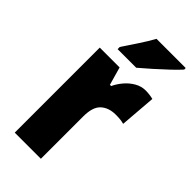

<svg xmlns="http://www.w3.org/2000/svg" viewBox="-240 -825 883 883"><g transform="rotate(45 201.5 -383.0)"><path d="M345 -563Q369 -563 394 -557L380 -381Q370 -384 357.5 -385.5Q345 -387 326 -387Q281 -387 253.5 -362Q226 -337 226 -276V0H56V-553H185L210 -465H218Q229 -489 248 -511.5Q267 -534 292 -548.5Q317 -563 345 -563ZM402 -756Q386 -738 357.5 -711Q329 -684 297.5 -656Q266 -628 240 -606H119V-620Q143 -656 168.5 -694.5Q194 -733 212 -766H402Z"/></g></svg>

Font: Noto Sans Telugu Condensed Black
Style: Regular
Weight: 900
Width: 3
Designer: Jelle Bosma - Monotype Design Team
Foundry: Monotype Imaging Inc.
Version: Version 2.005; ttfautohint (v1.8.4.7-5d5b)